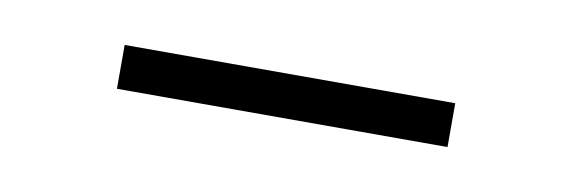

<svg xmlns="http://www.w3.org/2000/svg" viewBox="-23 -410 450 151"><g transform="rotate(10 202.0 -334.5)"><path d="M70 -317V-352H334V-317Z"/></g></svg>

Font: Inria Serif
Style: Regular
Weight: 400
Designer: Black Foundry Team
Foundry: Black Foundry
Version: Version 1.000; ttfautohint (v1.8.3)